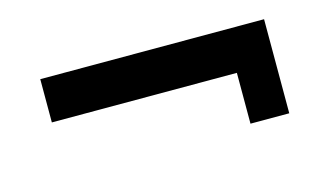

<svg xmlns="http://www.w3.org/2000/svg" viewBox="-41 -489 714 416"><g transform="rotate(-15 316.0 -280.5)"><path d="M65 -289V-386H567V-175H480V-289Z"/></g></svg>

Font: Jost* Medium
Style: Regular
Weight: 500
Version: Version 3.7